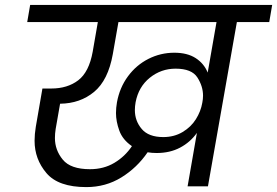

<svg xmlns="http://www.w3.org/2000/svg" viewBox="-20 -760 1130 783"><path d="M1090 -740 1078 -670H946L828 0H745L783 -218Q756 -180 714.5 -158Q673 -136 619 -136Q599 -136 582 -139Q539 -76 475 -36.5Q411 3 332 3Q218 3 169.5 -54Q121 -111 121 -186Q121 -213 126 -243L153 -399H189Q255 -399 299 -432.5Q343 -466 358 -549L379 -670H91L103 -740ZM347 -70Q403 -70 446.5 -96Q490 -122 518 -164Q480 -190 466.5 -227.5Q453 -265 453 -299Q453 -320 457 -343Q468 -403 502 -449Q536 -495 585.5 -520Q635 -545 691 -545Q744 -545 778 -523Q812 -501 827 -464L863 -670H463L440 -539Q421 -433 364 -385.5Q307 -338 225 -337L207 -234Q204 -215 204 -197Q204 -148 236 -109Q268 -70 347 -70ZM646 -201Q690 -201 724.5 -221.5Q759 -242 779 -274Q799 -306 805 -341Q808 -356 808 -370Q808 -408 785 -444Q762 -480 696 -480Q637 -480 591 -443Q545 -406 533 -343Q530 -326 530 -311Q530 -267 558 -234Q586 -201 646 -201Z"/></svg>

Font: Fz Poppins
Style: Italic
Weight: 400
Italic angle: -10°
Designer: Ninad Kale (Devanagari), Jonny Pinhorn (Latin)
Foundry: Indian Type Foundry
Version: Vit hóa bi Vntype.Com & FontZin.Com